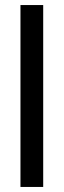

<svg xmlns="http://www.w3.org/2000/svg" viewBox="-20 -740 252 760"><path d="M61 0V-720H151V0Z"/></svg>

Font: Host Grotesk Light
Style: Regular
Weight: 400
Version: Version 1.003